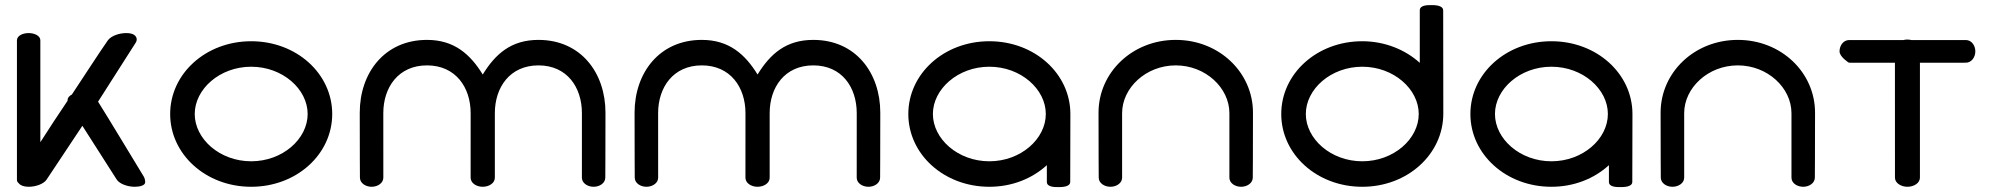

<svg xmlns="http://www.w3.org/2000/svg" viewBox="-20 -751 8002 772"><path d="M48.1 -589.5C48 -588 48.1 -28.4 48.1 -28C48.1 -22.5 50.2 -18.6 56 -13.5C62.2 -5.2 76.7 0 95.2 0C123.6 0 154.9 -11.1 166.8 -28L311.2 -245.2L449.9 -28.1C461.9 -11.2 493.1 0 521.6 0C542.3 0 564.4 -5.2 563.9 -19.3C563.8 -25.6 562.3 -31.9 559.8 -37.6L559.8 -38L559.7 -38.2C557.7 -41.4 401.2 -300.4 374.3 -342.2L525.8 -579.6C534.1 -592.7 528.8 -606.7 514.9 -613.3C507.4 -616.5 498.4 -618 487.8 -618C459.5 -618 428.6 -607.5 414.3 -589.7C394.8 -563.5 269.1 -370.3 268.9 -370.8C259.3 -366.1 251.1 -358.3 251.6 -345.7C214.8 -290.7 174.9 -231.1 142.2 -179.2V-589.8C141.5 -607.3 118.9 -618 95.2 -618C72 -618 49 -608 48.1 -589.5Z M1217 -292.6C1217 -192.7 1116.6 -102.5 990 -102.5C863.4 -102.5 763 -192.7 763 -292.6C763 -392.5 863.4 -482.7 990 -482.7C1116.6 -482.7 1217 -392.5 1217 -292.6ZM1315.8 -292.6C1315.8 -454.6 1172.5 -585.2 990 -585.2C807.5 -585.2 664.2 -454.6 664.2 -292.6C664.2 -130.6 807.5 0 990 0C1172.5 0 1315.8 -130.6 1315.8 -292.6Z M2145.1 -590.6C2035.7 -590.6 1972.3 -534.7 1921 -451.4C1871.2 -532.2 1807 -590.6 1696.9 -590.6C1526.1 -590.6 1426.5 -457.8 1426.5 -297.9C1426.5 -141.7 1427.2 -36.8 1427.2 -36.8C1427.2 -14.7 1450.1 0 1474.2 0C1498.3 0 1521.3 -14.6 1521.3 -36.6L1521.2 -296C1521.2 -399.8 1581.8 -488.1 1696.9 -488.1C1812 -488.1 1872.4 -399.8 1872.4 -296C1872.4 -188.8 1872.3 -36.6 1872.3 -36.6C1872.3 -14.5 1896 0 1920.6 0C1946.6 0 1969.7 -14.6 1969.7 -36.6L1969.7 -296C1969.7 -399.8 2030.1 -488.1 2145.1 -488.1C2260.2 -488.1 2319.8 -399.8 2319.8 -296C2319.8 -188.8 2319.7 -36.6 2319.7 -36.6C2319.7 -14.6 2342.7 0 2366.8 0C2390.5 0 2413.1 -14 2413.8 -36.2C2413.8 -37.5 2414.5 -141.3 2414.5 -297.9C2414.5 -457.8 2315.9 -590.6 2145.1 -590.6Z M3250.1 -590.6C3140.7 -590.6 3077.3 -534.7 3026 -451.4C2976.2 -532.2 2912 -590.6 2801.9 -590.6C2631.1 -590.6 2531.5 -457.8 2531.5 -297.9C2531.5 -141.7 2532.2 -36.8 2532.2 -36.8C2532.2 -14.7 2555.1 0 2579.2 0C2603.3 0 2626.3 -14.6 2626.3 -36.6L2626.2 -296C2626.2 -399.8 2686.8 -488.1 2801.9 -488.1C2917 -488.1 2977.4 -399.8 2977.4 -296C2977.4 -188.8 2977.3 -36.6 2977.3 -36.6C2977.3 -14.5 3001 0 3025.6 0C3051.6 0 3074.7 -14.6 3074.7 -36.6L3074.7 -296C3074.7 -399.8 3135.1 -488.1 3250.1 -488.1C3365.2 -488.1 3424.8 -399.8 3424.8 -296C3424.8 -188.8 3424.7 -36.6 3424.7 -36.6C3424.7 -14.6 3447.7 0 3471.8 0C3495.5 0 3518.1 -14 3518.8 -36.2C3518.8 -37.5 3519.5 -141.3 3519.5 -297.9C3519.5 -457.8 3420.9 -590.6 3250.1 -590.6Z M3958 -585.2C3775.5 -585.2 3632.2 -454.6 3632.2 -292.6C3632.2 -130.6 3775.5 0 3958 0C4048.4 0 4129.4 -32.3 4189.2 -86.9L4189.2 -19.5C4189.2 1.5 4220.8 1.3 4234.4 1.3C4249.1 1.3 4283.2 1.2 4283.2 -19.8L4283.8 -292.6C4283.8 -454.6 4140.5 -585.2 3958 -585.2ZM4185 -292.6C4185 -192.7 4084.6 -102.5 3958 -102.5C3831.4 -102.5 3731 -192.7 3731 -292.6C3731 -392.5 3831.4 -482.7 3958 -482.7C4084.6 -482.7 4185 -392.5 4185 -292.6Z M4707.5 -590.6C4532.7 -590.6 4397 -459.5 4397 -297.9C4397 -141.7 4397.8 -36.8 4397.8 -36.8C4397.8 -14.7 4420.7 0 4444.8 0C4468.9 0 4491.8 -14.6 4491.8 -36.6L4491.8 -296C4491.8 -397.4 4587.4 -488.1 4707.5 -488.1C4827.6 -488.1 4923.2 -397.4 4923.2 -296C4923.2 -188.8 4923.2 -36.6 4923.2 -36.6C4923.2 -14.6 4946.1 0 4970.2 0C4993.9 0 5016.5 -14 5017.2 -36.2C5017.3 -37.5 5018 -141.3 5018 -297.9C5018 -459.5 4882.3 -590.6 4707.5 -590.6Z M5688.7 -709.7 5688.7 -498.3C5631.2 -550.8 5548.3 -585.2 5457.5 -585.2C5275 -585.2 5131.7 -454.6 5131.7 -292.6C5131.7 -130.6 5275 0 5457.5 0C5640 0 5783.3 -131.4 5783.3 -294.3L5782.8 -708.7C5782.8 -730.6 5747.7 -730.6 5732.6 -730.5C5719.4 -730.4 5688.7 -730.3 5688.7 -709.7ZM5684.5 -292.6C5684.5 -192.7 5584.1 -102.5 5457.5 -102.5C5330.9 -102.5 5230.5 -192.7 5230.5 -292.6C5230.5 -392.5 5330.9 -482.7 5457.5 -482.7C5584.1 -482.7 5684.5 -392.5 5684.5 -292.6Z M6218 -585.2C6035.5 -585.2 5892.2 -454.6 5892.2 -292.6C5892.2 -130.6 6035.5 0 6218 0C6308.4 0 6389.4 -32.3 6449.2 -86.9L6449.2 -19.5C6449.2 1.5 6480.8 1.3 6494.4 1.3C6509.1 1.3 6543.2 1.2 6543.2 -19.8L6543.8 -292.6C6543.8 -454.6 6400.5 -585.2 6218 -585.2ZM6445 -292.6C6445 -192.7 6344.6 -102.5 6218 -102.5C6091.4 -102.5 5991 -192.7 5991 -292.6C5991 -392.5 6091.4 -482.7 6218 -482.7C6344.6 -482.7 6445 -392.5 6445 -292.6Z M6967.5 -590.6C6792.7 -590.6 6657 -459.5 6657 -297.9C6657 -141.7 6657.8 -36.8 6657.8 -36.8C6657.8 -14.7 6680.7 0 6704.8 0C6728.9 0 6751.8 -14.6 6751.8 -36.6L6751.8 -296C6751.8 -397.4 6847.4 -488.1 6967.5 -488.1C7087.6 -488.1 7183.2 -397.4 7183.2 -296C7183.2 -188.8 7183.2 -36.6 7183.2 -36.6C7183.2 -14.6 7206.1 0 7230.2 0C7253.9 0 7276.5 -14 7277.2 -36.2C7277.3 -37.5 7278 -141.3 7278 -297.9C7278 -459.5 7142.3 -590.6 6967.5 -590.6Z M7414 -498.9C7417.1 -498.6 7492.1 -498.8 7599.2 -498.8C7599.1 -364.1 7599.3 -36.8 7599.3 -36.8C7599.3 -14.8 7623.8 0 7649.5 0C7675.1 0 7699.7 -14.6 7699.7 -36.8V-498.8C7800.6 -498.9 7884.5 -498.9 7884.5 -498.9C7907 -498.9 7922.5 -521 7922.5 -544.5C7922.5 -567.9 7907.2 -590 7884.5 -590H7665.4C7663.1 -590.6 7655.1 -592 7649.5 -592C7643.8 -592 7640 -591.6 7633.5 -590H7414.4C7392 -589.4 7376.5 -568.2 7376.5 -544.5C7376.5 -522 7414 -498.9 7414 -498.9Z"/></svg>

Font: Hi.
Style: Black
Weight: 400
Designer: Mew Too, Robert Jablonski
Foundry: Cannot Into Space Fonts
Version: Version 1.996